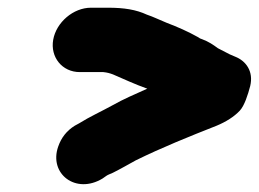

<svg xmlns="http://www.w3.org/2000/svg" viewBox="-20 -486 672 498"><path d="M187 -299H248C258 -298 265 -296 273 -293C303 -280 331 -267 362 -256C331 -242 300 -229 272 -213C243 -197 212 -183 185 -166L174 -160C153 -147 139 -129 131 -106C106 -35 177 19 246 -23L256 -30C260 -33 267 -35 273 -38C293 -48 312 -59 332 -70C399 -103 471 -132 542 -160C566 -170 587 -183 602 -199C614 -212 623 -240 629 -263C638 -301 618 -328 590 -339L576 -345C568 -349 553 -357 545 -361C533 -370 521 -378 505 -384C501 -385 497 -387 493 -390C468 -404 441 -416 412 -427L384 -439C377 -442 370 -445 361 -448C333 -461 302 -466 260 -466H216C170 -466 126 -428 118 -383C110 -338 141 -299 187 -299Z"/></svg>

Font: Blanket
Style: BlkObl
Weight: 900
Foundry: Cannot Into Space Fonts
Version: Version 0.9